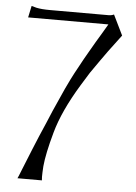

<svg xmlns="http://www.w3.org/2000/svg" viewBox="-53 -668 590 833"><g transform="rotate(5 241.5 -252.0)"><path d="M410.2 -621.1Q410.2 -621.1 402.3 -618.2Q395.5 -616.2 387.7 -616.2Q302.7 -616.2 131.8 -616.2Q94.7 -616.2 72.3 -621.1Q50.8 -627 50.8 -627Q46.9 -610.4 40 -576.2Q127.9 -576.2 389.6 -576.2Q389.6 -576.2 367.2 -538.1Q343.8 -500 315.4 -450.2Q295.9 -417 278.3 -383.8Q259.8 -350.6 247.1 -325.2Q226.6 -284.2 204.1 -232.4Q180.7 -181.6 159.2 -128.9Q131.8 -66.4 108.4 -8.8Q85 47.9 71.3 83Q63.5 101.6 59.6 112.3Q54.7 123 54.7 123Q90.8 123 161.1 123Q161.1 123 160.2 107.4Q160.2 90.8 162.1 61.5Q167 6.8 193.4 -87.9Q219.7 -183.6 293 -303.7Q309.6 -331.1 328.1 -360.4Q347.7 -388.7 366.2 -415Q400.4 -463.9 426.8 -498Q453.1 -533.2 453.1 -533.2Q438.5 -562.5 410.2 -621.1Z"/></g></svg>

Font: BSRU BANSOMDEJ
Style: Regular
Weight: 400
Designer: Wisit Potiwat
Version: Version 1.000;PS 002.000;hotconv 1.0.70;makeotf.lib2.5.58329